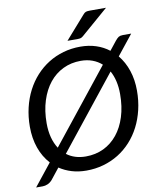

<svg xmlns="http://www.w3.org/2000/svg" viewBox="-103 -1008 953 1143"><g transform="rotate(-10 373.5 -436.0)"><path d="M21.5 0ZM713 -409.5Q713 -349 700 -294.2Q687 -239.5 663.2 -193.2Q639.5 -147 605.5 -109.8Q571.5 -72.5 529.5 -46.5Q487.5 -20.5 438.2 -6.5Q389 7.5 335 7.5Q287 7.5 246.5 -4.8Q206 -17 172.5 -39.5L120 26.5Q107 41.5 91.5 48Q76 54.5 61.5 54.5H21.5L127.5 -78.5Q88.5 -121 68 -179.2Q47.5 -237.5 47.5 -307.5Q47.5 -368 60.5 -422.8Q73.5 -477.5 97.5 -524Q121.5 -570.5 155.5 -607.8Q189.5 -645 231.5 -671.2Q273.5 -697.5 322.5 -711.5Q371.5 -725.5 425.5 -725.5Q477 -725.5 520.5 -711.2Q564 -697 598.5 -670L641 -723.5Q647 -730.5 651.8 -735.5Q656.5 -740.5 661.5 -743.5Q666.5 -746.5 672.5 -748Q678.5 -749.5 687 -749.5H738L641.5 -628.5Q676 -586.5 694.5 -531Q713 -475.5 713 -409.5ZM149.5 -310.5Q149.5 -263.5 159.8 -225Q170 -186.5 189.5 -156.5L540 -596.5Q515.5 -618.5 483.8 -630.2Q452 -642 413.5 -642Q355 -642 306.5 -618.5Q258 -595 223.2 -551.8Q188.5 -508.5 169 -447.2Q149.5 -386 149.5 -310.5ZM610.5 -407Q610.5 -449 602.2 -484.5Q594 -520 578 -548.5L230.5 -112Q278 -76 346 -76Q405 -76 453.5 -99.2Q502 -122.5 537 -165.8Q572 -209 591.2 -270Q610.5 -331 610.5 -407ZM617 -927 451.5 -783.5Q443 -776.5 436.2 -774.8Q429.5 -773 419.5 -773H357L477.5 -910Q487 -921.5 495.2 -924.2Q503.5 -927 519 -927Z"/></g></svg>

Font: Lato Medium
Style: Italic
Weight: 500
Italic angle: -7°
Designer: Lukasz Dziedzic
Foundry: tyPoland Lukasz Dziedzic
Version: Version 2.006; 2014-01-15